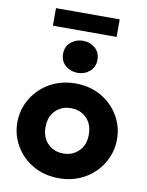

<svg xmlns="http://www.w3.org/2000/svg" viewBox="-100 -992 823 1077"><g transform="rotate(10 311.5 -453.5)"><path d="M311.5 15Q228 15 164 -21.8Q100 -58.5 63.8 -120Q27.5 -181.5 27.5 -255Q27.5 -308.5 48.2 -357Q69 -405.5 107 -443.5Q145 -481.5 197 -503.2Q249 -525 311.5 -525Q395 -525 458.8 -488.2Q522.5 -451.5 558.8 -390Q595 -328.5 595 -255Q595 -201.5 574.2 -153Q553.5 -104.5 515.8 -66.5Q478 -28.5 426 -6.8Q374 15 311.5 15ZM311.5 -126Q364 -126 399.2 -160.8Q434.5 -195.5 434.5 -255Q434.5 -314.5 399.5 -349.2Q364.5 -384 311.5 -384Q258 -384 223 -349.2Q188 -314.5 188 -255Q188 -195.5 223.2 -160.8Q258.5 -126 311.5 -126ZM311.5 -585.5Q272 -585.5 242.8 -610.2Q213.5 -635 213.5 -677Q213.5 -719 242.8 -743.5Q272 -768 311.5 -768Q351.5 -768 380.5 -743.5Q409.5 -719 409.5 -677Q409.5 -635 380.5 -610.2Q351.5 -585.5 311.5 -585.5ZM130 -822V-922H493V-822Z"/></g></svg>

Font: Geologica
Style: Bold
Weight: 700
Designer: Sindre Bremnes, Frode Helland
Foundry: Monokrom Skriftforlag AS
Version: Version 1.010; ttfautohint (v1.8.4.7-5d5b);gftools[0.9.28]